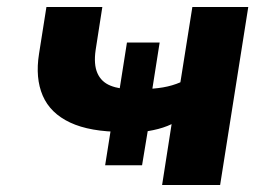

<svg xmlns="http://www.w3.org/2000/svg" viewBox="-20 -526 771 546"><path d="M441 0 468 -173Q445 -162 416 -156Q387 -150 365 -149L404 -177L384 -56H279L298 -176L329 -151Q236 -151 179.5 -177.5Q123 -204 101.5 -254Q80 -304 91 -373L112 -506H271L252 -384Q246 -343 257 -318Q268 -293 294 -282.5Q320 -272 358 -272L318 -259L341 -405H434L411 -259L388 -273Q417 -273 443.5 -277.5Q470 -282 493 -292L527 -506H686L606 0Z"/></svg>

Font: Nunito Sans 6pt ExtraBold
Style: Italic
Weight: 800
Italic angle: -9°
Version: Version 3.101;gftools[0.9.27]